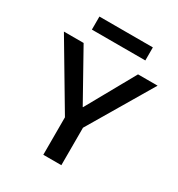

<svg xmlns="http://www.w3.org/2000/svg" viewBox="-212 -1060 1113 1198"><g transform="rotate(30 345.0 -461.0)"><path d="M280 0V-270L7 -730H149L344 -381H346L541 -730H682L410 -270V0ZM152 -828V-922H537V-828Z"/></g></svg>

Font: M PLUS 1 SemiBold
Style: Regular
Weight: 600
Designer: Coji Morishita
Foundry: UNDERFOREST DESIGN
Version: Version 1.001